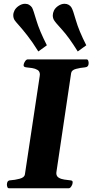

<svg xmlns="http://www.w3.org/2000/svg" viewBox="-20 -1012 497 1032"><path d="M17.1 -20Q17.1 -29.8 21.2 -36.1Q25.4 -42.5 36.1 -43Q60.1 -44.4 85.7 -51.3Q111.3 -58.1 113.8 -74.2L193.4 -602.5Q194.3 -608.4 194.3 -611.3Q194.3 -628.4 181.9 -636Q169.4 -643.6 152.6 -646.2Q135.7 -648.9 122.1 -649.9Q106.9 -651.4 106.9 -660.2Q106.9 -661.6 107.2 -663.8Q107.4 -666 107.9 -668Q108.9 -673.3 115.2 -683.1Q121.6 -692.9 129.9 -692.9H444.8Q451.7 -692.9 454.1 -686Q456.5 -679.2 456.5 -672.9Q456.5 -651.4 436.5 -649.9Q411.6 -647.9 388.2 -641.6Q364.7 -635.3 362.3 -618.7L283.7 -90.3Q282.7 -83.5 282.7 -81.5Q282.7 -64.9 295.4 -57.1Q308.1 -49.3 325.2 -46.9Q342.3 -44.4 355.5 -43Q363.3 -42.5 366.9 -40.5Q370.6 -38.6 370.6 -32.2Q370.6 -30.8 369.6 -24.9Q369.1 -19.5 363 -9.8Q356.9 0 348.6 0H28.8Q22 0 19.5 -6.8Q17.1 -13.7 17.1 -20ZM186 -735.4Q153.8 -787.1 126.7 -821.5Q99.6 -856 81.5 -876Q63.5 -896 58.1 -904.3Q51.3 -915.5 51.3 -930.2Q51.3 -942.9 58.1 -956.1Q64.9 -969.2 79.6 -979.5Q97.2 -991.7 114.7 -991.7Q127.4 -991.7 137 -985.8Q146.5 -980 152.3 -971.2Q159.2 -958.5 175.5 -902.8Q191.9 -847.2 231.9 -768.6ZM397.9 -735.4Q349.6 -813 313.5 -852.3Q277.3 -891.6 270 -904.3Q263.7 -915.5 263.7 -929.2Q263.7 -941.9 270 -955.3Q276.4 -968.8 291.5 -979.5Q309.1 -991.7 326.7 -991.7Q339.4 -991.7 349.1 -986.1Q358.9 -980.5 364.3 -971.2Q372.1 -959 387.9 -903.1Q403.8 -847.2 443.8 -768.6Z"/></svg>

Font: Gelasio
Style: Bold Italic
Weight: 700
Italic angle: -8.5°
Designer: Eben Sorkin
Foundry: Eben Sorkin
Version: Version 1.008